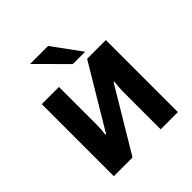

<svg xmlns="http://www.w3.org/2000/svg" viewBox="-190 -843 979 979"><g transform="rotate(-45 299.5 -353.0)"><path d="M537 0H413V-274.5Q413 -304 418 -339.5H413L210 0H75V-519.5H199V-245Q199 -215.5 194 -180H199L402 -519.5H537ZM420.5 -552H331.5L177.5 -706.5H307.5Z"/></g></svg>

Font: Acari Sans
Style: Bold
Weight: 700
Designer: Alfredo Marco Pradil and Stefan Peev (font) & Cristiano Sobral (main changes)
Foundry: Alfredo Marco Pradil and Stefan Peev (font) & Cristiano Sobral (main changes)
Version: Version 1.063; ttfautohint (v1.8.3)